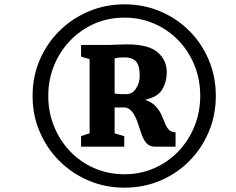

<svg xmlns="http://www.w3.org/2000/svg" viewBox="-20 -932 1089 887"><path d="M130.5 -489Q130.5 -578 163.5 -655Q196.5 -732 254.8 -789.5Q313 -847 390 -879.5Q467 -912 555 -912Q643.5 -912 720.2 -879.5Q797 -847 854.5 -789.5Q912 -732 944.5 -655Q977 -578 977 -489Q977 -400 944.5 -323Q912 -246 854.5 -188Q797 -130 720.2 -97.5Q643.5 -65 555 -65Q467 -65 390 -97.5Q313 -130 254.8 -188Q196.5 -246 163.5 -323Q130.5 -400 130.5 -489ZM203 -489Q203 -413.5 229.8 -348Q256.5 -282.5 304.2 -232.5Q352 -182.5 416.2 -154.8Q480.5 -127 555 -127Q629 -127 693 -155.2Q757 -183.5 804.5 -233.2Q852 -283 878.5 -348.8Q905 -414.5 905 -489Q905 -564.5 878.5 -630.2Q852 -696 804.5 -745.2Q757 -794.5 693 -822.5Q629 -850.5 555 -850.5Q479 -850.5 415 -822Q351 -793.5 303.5 -743.8Q256 -694 229.5 -628.8Q203 -563.5 203 -489ZM394 -316.5V-659L354.5 -670V-724.5H449.5Q470 -724 485.8 -724.5Q501.5 -725 520 -725.8Q538.5 -726.5 566.5 -727Q666 -727 708.2 -690.5Q750.5 -654 750.5 -598Q750.5 -554 729.2 -518.5Q708 -483 650 -471.5Q682 -460 699.2 -441Q716.5 -422 725.8 -401.5Q735 -381 742 -363Q749 -345 759.8 -333.2Q770.5 -321.5 791 -321V-254.5H695Q670.5 -254.5 656.8 -270.5Q643 -286.5 634.2 -311.2Q625.5 -336 617.2 -361.8Q609 -387.5 596.2 -408Q583.5 -428.5 561 -435.5H509.5V-316L554 -303V-254.5H354.5V-303ZM509.5 -500.5Q517.5 -498.5 527 -497.8Q536.5 -497 546 -497Q555.5 -497 564 -497Q591.5 -497 608.5 -523Q625.5 -549 625.5 -582Q625.5 -628.5 608.8 -647.8Q592 -667 554 -667Q543 -667 531.8 -666Q520.5 -665 509.5 -662Z"/></svg>

Font: Merriweather 20pt ExtraBold
Style: Italic
Weight: 800
Italic angle: -7.8°
Version: Version 2.101